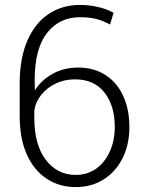

<svg xmlns="http://www.w3.org/2000/svg" viewBox="-20 -741 589 771"><path d="M284.2 10.3Q218.3 10.3 167.5 -23.4Q116.7 -56.6 87.9 -120.1Q59.1 -183.6 59.1 -274.4V-404.8Q59.1 -508.3 90.3 -578.6Q121.1 -648.9 175.8 -685.1Q230.5 -721.2 300.8 -721.2Q337.4 -721.2 373 -713.1Q408.7 -705.1 436 -689.5L421.9 -642.6Q394 -657.7 366.7 -664.8Q339.4 -671.9 300.8 -671.9Q220.2 -671.9 170.4 -610.6Q120.6 -549.3 119.1 -424.8L120.1 -377.9Q145 -418.5 190.4 -444.1Q235.8 -469.7 293 -469.7Q356.9 -469.7 403.3 -439.9Q449.7 -410.2 474.6 -356Q499.5 -301.8 499.5 -231.4Q499.5 -160.6 472.7 -106.9Q445.8 -52.2 397 -21Q348.1 10.3 284.2 10.3ZM284.2 -38.6Q331.1 -38.6 367.2 -64.5Q402.3 -90.3 421.6 -134Q440.9 -177.7 440.9 -231.4Q440.9 -316.9 399.4 -369.6Q357.9 -422.4 281.2 -422.4Q238.8 -422.4 204.1 -405.8Q168.9 -389.2 146 -360.6Q123 -332 117.7 -296.9V-269.5Q117.7 -159.2 164.1 -98.9Q210.4 -38.6 284.2 -38.6Z"/></svg>

Font: Battambang Light
Style: Regular
Weight: 300
Designer: Danh Hong
Version: Version 8.002; ttfautohint (v1.8.3)